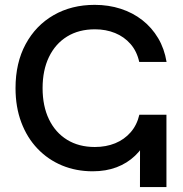

<svg xmlns="http://www.w3.org/2000/svg" viewBox="-20 -759 743 779"><path d="M356 -64Q289.1 -64 231.9 -87.6Q174.8 -111.3 132.3 -155.8Q89.8 -200.2 66.4 -262.5Q43 -324.7 43 -401.4Q43 -503.9 84 -579.8Q125 -655.8 197.5 -697.5Q270 -739.3 364.3 -739.3Q420.4 -739.3 469.7 -723.4Q519 -707.5 557.6 -677.2Q596.2 -647 621.6 -604.2Q647 -561.5 655.8 -507.8H544.9Q535.2 -551.3 509.5 -580.6Q483.9 -609.9 446.8 -625Q409.7 -640.1 365.2 -640.1Q299.8 -640.1 252.2 -610.8Q204.6 -581.5 178.7 -527.8Q152.8 -474.1 152.8 -401.4Q152.8 -328.6 178.7 -274.9Q204.6 -221.2 252.2 -191.9Q299.8 -162.6 364.7 -162.6Q410.2 -162.6 447.3 -177.7Q484.4 -192.9 510 -222.2Q535.6 -251.5 545.4 -293.5H609.4Q600.6 -242.2 580.1 -199.7Q559.6 -157.2 527.8 -127Q496.1 -96.7 452.9 -80.3Q409.7 -64 356 -64ZM547.9 0 548.3 -293.5H655.3V0Z"/></svg>

Font: Inter 28pt Medium
Style: Regular
Weight: 500
Designer: Rasmus Andersson
Foundry: rsms
Version: Version 4.001;git-66647c0bb